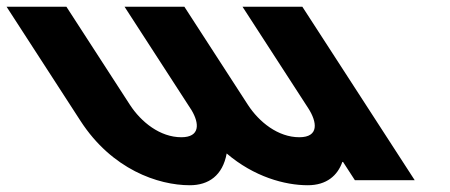

<svg xmlns="http://www.w3.org/2000/svg" viewBox="-287 -548 1331 568"><path d="M607.5 -528H430.5L624.8 -228C651.4 -187 657.5 -142 598.5 -142C535.5 -142 479.4 -187 446.3 -238L258.5 -528H81.5L279.7 -222C303 -183 305.5 -142 249.5 -142C186.5 -142 130.4 -187 97.3 -238L-90.5 -528H-267.5L-48.6 -190C44.1 -47 180.5 0 274.5 0C330.5 0 371.7 -29 383.6 -94C464.3 -25 555.5 0 623.5 0C679.5 0 711.7 -29 725.8 -69H727.8L762.8 -15H939.8Z"/></svg>

Font: Hussar
Style: BdOpOblSeven
Weight: 700
Foundry: Cannot Into Space Fonts
Version: Version 2.00